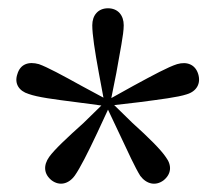

<svg xmlns="http://www.w3.org/2000/svg" viewBox="-20 -839 520 464"><path d="M230 -603 178 -631C131 -657 94 -677 74 -684C49 -691 29 -684 22 -660C14 -637 26 -619 49 -612C71 -604 110 -599 165 -592L225 -584L182 -542C142 -506 112 -478 99 -460C84 -439 86 -418 105 -403C124 -389 146 -394 161 -415C173 -432 192 -469 215 -518L241 -574L267 -519C290 -470 307 -433 319 -414C334 -394 356 -389 375 -403C394 -418 396 -439 381 -459C369 -477 340 -506 300 -542L256 -585L316 -592C369 -599 410 -604 431 -611C455 -618 466 -637 459 -660C452 -683 432 -691 408 -684C386 -677 351 -658 303 -632L249 -602L261 -662C270 -715 279 -755 279 -778C279 -802 265 -819 241 -819C217 -819 203 -802 203 -778C203 -756 209 -716 219 -662Z"/></svg>

Font: Noto Serif JP Medium
Style: Regular
Weight: 500
Designer: Ryoko NISHIZUKA 西塚涼子 (kana & ideographs); Frank Grießhammer (Latin, Greek & Cyrillic); Wenlong ZHANG 张文龙 (bopomofo); San
Foundry: Adobe
Version: Version 2.001;hotconv 1.1.0;makeotfexe 2.6.0